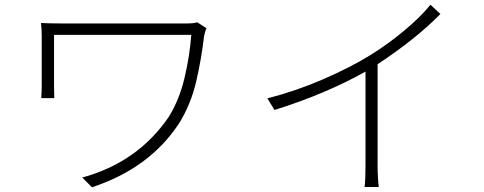

<svg xmlns="http://www.w3.org/2000/svg" viewBox="-20 -776 2040 810"><path d="M812 -682 851 -657Q848 -651 845 -640Q842 -629 841 -624Q830 -529 808 -433.5Q786 -338 737 -258Q612 -66 368 14L327 -27Q561 -91 692 -283Q736 -354 758 -445.5Q780 -537 787 -629H208V-414Q208 -393 209 -362H154Q156 -393 156 -414V-624Q156 -655 153 -679Q188 -677 248 -677H769Q780 -677 791.5 -678Q803 -679 812 -682Z M1796 -756 1838 -717Q1735 -612 1573 -505V-77Q1573 -52 1574.5 -26.5Q1576 -1 1578 13H1518Q1520 0 1521 -26Q1522 -52 1522 -77V-474Q1355 -380 1138 -312L1108 -361Q1229 -392 1343 -441.5Q1457 -491 1540 -542Q1616 -589 1685 -646.5Q1754 -704 1796 -756Z"/></svg>

Font: LXGW 975 Gothic SC 200W
Style: Regular
Weight: 200
Version: Version 2.01;February 25, 2021